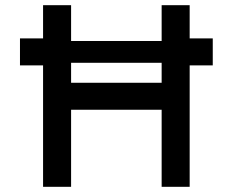

<svg xmlns="http://www.w3.org/2000/svg" viewBox="-20 -720 897 740"><path d="M603 0V-297H254V0H146V-468H57V-572H146V-700H254V-562H603V-700H711V-572H800V-468H711V0ZM603 -401V-478H254V-401Z"/></svg>

Font: Mach
Style: Regular
Weight: 400
Version: Version 1.002